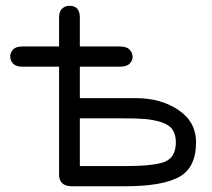

<svg xmlns="http://www.w3.org/2000/svg" viewBox="-20 -648 736 668"><path d="M229.5 0H416C501.3 0 563.6 -10.7 603 -32.2C642.4 -53.7 662.1 -94.1 662.1 -153.3C662.1 -200.2 641.8 -237.5 601.1 -265.1C560.4 -292.8 510.7 -306.6 452.1 -306.6H257.8V-416H396.5C412.8 -416 424.3 -419.6 431.2 -426.8C438 -433.9 441.4 -441.7 441.4 -450.2C441.4 -459.3 438 -467.6 431.2 -475.1C424.3 -482.6 412.8 -486.3 396.5 -486.3H257.8V-586.9C257.8 -614.3 245.8 -627.9 221.7 -627.9C212.6 -627.9 204.3 -624.8 196.8 -618.7C189.3 -612.5 185.5 -601.9 185.5 -586.9V-486.3H57.6C42.6 -486.3 31.9 -482.7 25.4 -475.6C18.9 -468.4 15.6 -460.3 15.6 -451.2C15.6 -442.1 18.9 -433.9 25.4 -426.8C31.9 -419.6 42.6 -416 57.6 -416H185.5V-42C185.5 -14 200.2 0 229.5 0ZM416 -70.3H257.8V-236.3H407.2C439.1 -236.3 464.8 -235.5 484.4 -233.9C503.9 -232.3 522.6 -228.7 540.5 -223.1C558.4 -217.6 571.5 -209.1 579.6 -197.8C587.7 -186.4 591.8 -171.5 591.8 -153.3C591.8 -119.5 579.9 -97.2 556.2 -86.4C532.4 -75.7 485.7 -70.3 416 -70.3Z"/></svg>

Font: Jura
Style: DemiBold
Weight: 600
Version: Version 2.5.1